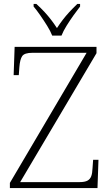

<svg xmlns="http://www.w3.org/2000/svg" viewBox="-20 -951 558 971"><path d="M30 0V-26L418 -684H144Q104 -684 92.5 -667.5Q81 -651 78 -612L75 -571H49L54 -714H468V-682L82 -30H382Q409 -30 422.5 -37.5Q436 -45 441.5 -60Q447 -75 448 -101L451 -143H478L473 0ZM244 -771Q235 -794 218.5 -820.5Q202 -847 184 -873Q166 -899 150 -918V-931H164Q188 -909 205.5 -890Q223 -871 238 -851.5Q253 -832 268 -809Q283 -832 298 -851.5Q313 -871 330.5 -890Q348 -909 371 -931H385V-918Q370 -899 351.5 -873Q333 -847 316.5 -820.5Q300 -794 291 -771Z"/></svg>

Font: Noto Serif Kannada ExtraLight
Style: Regular
Weight: 250
Version: Version 2.003